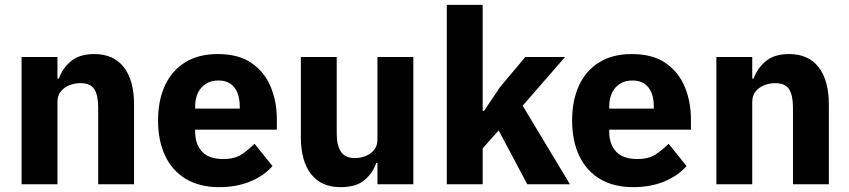

<svg xmlns="http://www.w3.org/2000/svg" viewBox="-20 -760 3502 792"><path d="M217 0H69V-525H217V-436H223Q237 -477 272 -507Q307 -537 369 -537Q449 -537 491 -482.5Q533 -428 533 -329V0H385V-317Q385 -367 369 -392Q353 -417 312 -417Q288 -417 266.5 -408.5Q245 -400 231 -383Q217 -366 217 -340Z M884 12Q804 12 747.5 -21.5Q691 -55 661.5 -117Q632 -179 632 -263Q632 -346 660.5 -407.5Q689 -469 744 -503Q799 -537 878 -537Q965 -537 1018.5 -499.5Q1072 -462 1097 -401Q1122 -340 1122 -269V-225H785V-217Q785 -165 813.5 -134.5Q842 -104 901 -104Q948 -104 976.5 -123Q1005 -142 1030 -167L1104 -75Q1069 -35 1012.5 -11.5Q956 12 884 12ZM881 -428Q851 -428 829.5 -414.5Q808 -401 796.5 -377Q785 -353 785 -320V-312H969V-321Q969 -353 959.5 -377Q950 -401 930.5 -414.5Q911 -428 881 -428Z M1537 0V-88H1532Q1519 -48 1484.5 -18Q1450 12 1385 12Q1305 12 1263 -42Q1221 -96 1221 -195V-525H1369V-208Q1369 -160 1386.5 -134Q1404 -108 1444 -108Q1467 -108 1488.5 -116.5Q1510 -125 1523.5 -142Q1537 -159 1537 -184V-525H1685V0Z M1823 0V-740H1971V-415V-303H1977L2042 -400L2147 -525H2311L2136 -324L2331 0H2155L2037 -222L1971 -148V0Z M2592 12Q2512 12 2455.5 -21.5Q2399 -55 2369.5 -117Q2340 -179 2340 -263Q2340 -346 2368.5 -407.5Q2397 -469 2452 -503Q2507 -537 2586 -537Q2673 -537 2726.5 -499.5Q2780 -462 2805 -401Q2830 -340 2830 -269V-225H2493V-217Q2493 -165 2521.5 -134.5Q2550 -104 2609 -104Q2656 -104 2684.5 -123Q2713 -142 2738 -167L2812 -75Q2777 -35 2720.5 -11.5Q2664 12 2592 12ZM2589 -428Q2559 -428 2537.5 -414.5Q2516 -401 2504.5 -377Q2493 -353 2493 -320V-312H2677V-321Q2677 -353 2667.5 -377Q2658 -401 2638.5 -414.5Q2619 -428 2589 -428Z M3083 0H2935V-525H3083V-436H3089Q3103 -477 3138 -507Q3173 -537 3235 -537Q3315 -537 3357 -482.5Q3399 -428 3399 -329V0H3251V-317Q3251 -367 3235 -392Q3219 -417 3178 -417Q3154 -417 3132.5 -408.5Q3111 -400 3097 -383Q3083 -366 3083 -340Z"/></svg>

Font: IBM Plex Sans
Style: Bold
Weight: 700
Designer: Mike Abbink, Paul van der Laan, Pieter van Rosmalen
Foundry: Bold Monday
Version: Version 3.201